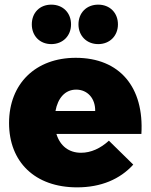

<svg xmlns="http://www.w3.org/2000/svg" viewBox="-20 -800 649 827"><path d="M201 -610C251 -610 286 -646 286 -695C286 -745 251 -780 201 -780C151 -780 117 -745 117 -695C117 -646 151 -610 201 -610ZM403 -610C453 -610 488 -646 488 -695C488 -745 453 -780 403 -780C353 -780 318 -745 318 -695C318 -646 353 -610 403 -610ZM306 -551C134 -551 19 -440 19 -270C19 -103 130 7 312 7C415 7 497 -28 554 -91L449 -194C413 -161 372 -142 329 -142C277 -142 239 -171 223 -223H589C601 -423 497 -551 306 -551ZM390 -322H219C229 -377 260 -414 308 -414C357 -414 391 -376 390 -322Z"/></svg>

Font: Montserrat ExtraBold
Style: Regular
Weight: 800
Designer: Julieta Ulanovsky
Foundry: Julieta Ulanovsky
Version: Version 4.000